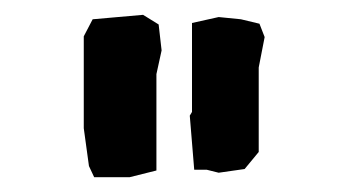

<svg xmlns="http://www.w3.org/2000/svg" viewBox="-20 -571 463 259"><path d="M337 -521 330 -539 305 -545 275 -548 239 -540V-420L236 -415L242 -342H259L275 -338L310 -343L329 -366V-480ZM198 -503 194 -538 173 -551 105 -545 93 -522V-398L100 -347L107 -332H155L191 -341V-447V-471Z"/></svg>

Font: Dokdo
Style: Regular
Weight: 400
Version: Version 2.00